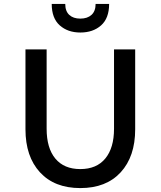

<svg xmlns="http://www.w3.org/2000/svg" viewBox="-20 -948 820 980"><path d="M110 -288V-696H218V-291Q218 -192 262.5 -138.5Q307 -85 390 -85Q473 -85 517.5 -139Q562 -193 562 -291V-696H670V-288Q670 -149 596 -68.5Q522 12 390 12Q258 12 184 -68.5Q110 -149 110 -288ZM244 -928H313Q313 -891 333.5 -872Q354 -853 390 -853Q426 -853 447 -872Q468 -891 468 -928H537Q537 -855 496 -818.5Q455 -782 390 -782Q326 -782 285 -818.5Q244 -855 244 -928Z"/></svg>

Font: Amiko SemiBold
Style: Regular
Weight: 600
Designer: Pablo Impallari, Rodrigo Fuenzalida, Andres Torresi
Foundry: Impallari Type
Version: Version 1.001; ttfautohint (v1.3)